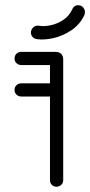

<svg xmlns="http://www.w3.org/2000/svg" viewBox="-20 -706 341 726"><path d="M61 -341Q50 -341 42.5 -348Q35 -355 35 -366Q35 -377 42.5 -384Q50 -391 61 -391H169V-460H61Q50 -460 42.5 -467Q35 -474 35 -485Q35 -496 42.5 -503Q50 -510 61 -510H188Q219 -510 219 -480V-25Q219 -14 211.5 -7Q204 0 193 0Q183 0 176 -7Q169 -14 169 -25V-341ZM253 -670Q260 -688 279 -686Q289 -685 295.5 -676.5Q302 -668 301 -658Q301 -654 300 -651Q283 -614 250.5 -592Q218 -570 182.5 -562Q147 -554 120 -558Q109 -559 102.5 -567Q96 -575 97 -586Q99 -597 107 -603.5Q115 -610 125 -609Q146 -605 171.5 -610.5Q197 -616 219 -630.5Q241 -645 253 -670Z"/></svg>

Font: Libertine Sup
Style: Regular
Weight: 400
Designer: Bastien Sozeau
Foundry: NBR — Bastien Sozeau
Version: Version 2.003; ttfautohint (v1.8.4.7-5d5b);gftools[0.9.33]